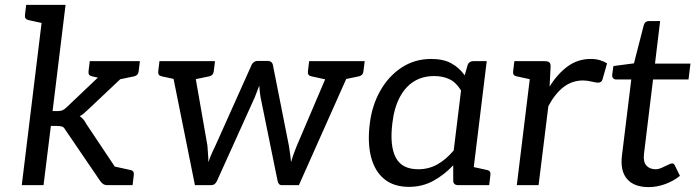

<svg xmlns="http://www.w3.org/2000/svg" viewBox="-20 -757 2849 785"><path d="M69 0 159 -737H248L195 -303H218Q228 -303 235 -306Q242 -309 251 -317L432 -489Q440 -497 448 -502Q456 -507 469 -507H550L339 -308Q330 -300 323 -293.5Q316 -287 306 -282Q315 -276 321.5 -268Q328 -260 333 -250L500 0H420Q409 0 402 -4.5Q395 -9 389 -18L248 -225Q242 -236 235 -239Q228 -242 213 -242H188L158 0ZM437 -426 420 -459 426 -507H542L452 -429ZM420 0 383 -91 440 -78ZM189 -737 169 -659 96 -675Q88 -677 84.5 -682Q81 -687 82 -696L87 -737ZM552 -507 547 -466Q546 -457 541.5 -452Q537 -447 529 -445L452 -429L450 -507ZM449 -507 429 -429 356 -445Q347 -447 344 -452Q341 -457 342 -466L347 -507ZM420 0 440 -78 513 -62Q522 -60 525 -55Q528 -50 527 -41L522 0Z M777 0 675 -507H745Q768 -507 771 -488L828 -162Q829 -144 830.5 -127.5Q832 -111 832 -94Q836 -106 840.5 -117Q845 -128 850 -139Q855 -150 861 -162L1008 -490Q1011 -498 1018 -503Q1025 -508 1034 -508H1073Q1093 -508 1096 -490L1161 -162Q1163 -151 1164.5 -139.5Q1166 -128 1167.5 -117Q1169 -106 1170 -94Q1173 -106 1177 -117.5Q1181 -129 1185.5 -140.5Q1190 -152 1194 -162L1333 -488Q1336 -496 1343.5 -501.5Q1351 -507 1361 -507H1428L1202 0H1131Q1119 0 1115 -17L1045 -361Q1043 -372 1042 -384Q1041 -396 1040 -407Q1036 -398 1032 -386Q1028 -374 1022 -360L867 -17Q859 0 844 0ZM725 -482 728 -507H803L800 -482ZM1313 -482 1316 -507H1391L1388 -482ZM734 -507 714 -429 641 -445Q632 -447 629 -452Q626 -457 627 -466L632 -507ZM859 -507 854 -466Q853 -457 848.5 -452Q844 -447 836 -445L759 -429L757 -507ZM1346 -507 1326 -429 1253 -445Q1244 -447 1241 -452Q1238 -457 1239 -466L1244 -507ZM1471 -507 1466 -466Q1465 -457 1460.5 -452Q1456 -447 1448 -445L1371 -429L1369 -507Z M1652 7Q1590 7 1551 -25Q1512 -57 1497 -115.5Q1482 -174 1492 -252Q1501 -326 1534.5 -385.5Q1568 -445 1621.5 -480.5Q1675 -516 1743 -516Q1792 -516 1824.5 -498.5Q1857 -481 1880 -449L1891 -488Q1896 -507 1916 -507H1970L1908 0H1854Q1833 0 1833 -19V-81Q1795 -41 1750.5 -17Q1706 7 1652 7ZM1690 -65Q1733 -65 1768.5 -85Q1804 -105 1835 -142L1865 -387Q1845 -420 1818 -433Q1791 -446 1755 -446Q1707 -446 1671.5 -423.5Q1636 -401 1613.5 -357.5Q1591 -314 1584 -252Q1573 -161 1598 -113Q1623 -65 1690 -65ZM1878 0 1898 -78 1971 -62Q1980 -60 1983 -55Q1986 -50 1985 -41L1980 0Z M2093 0 2155 -507H2206Q2221 -507 2226.5 -501.5Q2232 -496 2231 -482L2227 -403Q2260 -456 2301.5 -486Q2343 -516 2395 -516Q2416 -516 2432.5 -511Q2449 -506 2462 -498L2443 -431Q2441 -425 2436 -422Q2431 -419 2425 -419Q2418 -419 2398.5 -423.5Q2379 -428 2364 -428Q2319 -428 2284 -401Q2249 -374 2222 -323L2182 0ZM2185 -507 2165 -429 2092 -445Q2083 -447 2080 -452Q2077 -457 2078 -466L2083 -507Z M2632 8Q2572 8 2543.5 -25.5Q2515 -59 2523 -122L2561 -432H2500Q2492 -432 2487 -437Q2482 -442 2483 -452L2488 -487L2572 -498L2612 -654Q2617 -671 2634 -671H2679L2658 -497H2803L2795 -432H2650L2613 -128Q2609 -96 2622.5 -80.5Q2636 -65 2661 -65Q2672 -65 2685.5 -71Q2699 -77 2711 -83Q2723 -89 2728 -89Q2735 -89 2739 -81L2760 -38Q2734 -17 2700 -4.5Q2666 8 2632 8Z"/></svg>

Font: Aleo
Style: Italic
Weight: 400
Italic angle: -7°
Designer: Alessio Laiso
Foundry: Alessio Laiso
Version: Version 2.001;gftools[0.9.29]